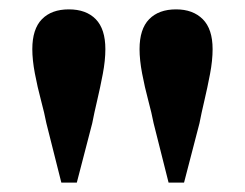

<svg xmlns="http://www.w3.org/2000/svg" viewBox="-20 -849 524 410"><path d="M127 -829Q164 -829 184.5 -808Q205 -787 205 -744Q205 -720 199.5 -691Q194 -662 187.5 -634.5Q181 -607 177 -586L144 -459H111L79 -586Q75 -607 67.5 -635Q60 -663 54.5 -692Q49 -721 49 -744Q49 -787 69.5 -808Q90 -829 127 -829ZM356 -829Q392 -829 413 -808Q434 -787 434 -744Q434 -720 428.5 -691Q423 -662 416.5 -634.5Q410 -607 406 -586L373 -459H340L308 -586Q304 -607 296.5 -635Q289 -663 283.5 -692Q278 -721 278 -744Q278 -787 298.5 -808Q319 -829 356 -829Z"/></svg>

Font: Noto Serif KR ExtraLight Black
Style: Regular
Weight: 900
Version: Version 2.003-H1;hotconv 1.1.1;makeotfexe 2.6.0